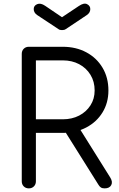

<svg xmlns="http://www.w3.org/2000/svg" viewBox="-20 -1039 658 1059"><path d="M139 0Q122 0 111 -11Q100 -22 100 -39V-742Q100 -759 111 -770Q122 -781 139 -781H326Q399 -781 456 -750.5Q513 -720 545.5 -665.5Q578 -611 578 -540Q578 -472 545.5 -419Q513 -366 456 -336Q399 -306 326 -306H178V-39Q178 -22 167 -11Q156 0 139 0ZM557 0Q544 0 536.5 -5Q529 -10 523 -20L331 -326L409 -346L588 -60Q603 -36 593.5 -18Q584 0 557 0ZM178 -381H326Q377 -381 416.5 -401.5Q456 -422 479 -458Q502 -494 502 -540Q502 -589 479 -626.5Q456 -664 416.5 -685Q377 -706 326 -706H178ZM322 -873Q309 -873 303 -878L185 -956Q166 -969 166 -989Q166 -1008 185 -1016Q204 -1024 229 -1007L322 -944L415 -1006Q443 -1025 460.5 -1016Q478 -1007 478 -989Q478 -969 459 -956L342 -878Q335 -873 322 -873Z"/></svg>

Font: Comfortaa
Style: Regular
Weight: 400
Designer: Johan Aakerlund
Foundry: Johan Aakerlund
Version: Version 3.104; ttfautohint (v1.8.1.43-b0c9)